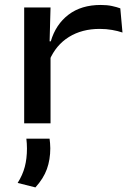

<svg xmlns="http://www.w3.org/2000/svg" viewBox="-20 -510 546 794"><path d="M184.5 -261 165.5 -339H190Q210.5 -409 263.2 -449.2Q316 -489.5 396.5 -489.5Q423 -489.5 442.8 -485.2Q462.5 -481 477.5 -475.5L486.5 -375.5Q467.5 -382 443.5 -386.2Q419.5 -390.5 392.5 -390.5Q319 -390.5 265.2 -357.2Q211.5 -324 184.5 -261ZM80 0V-479H189L184.5 -315.5L189 -310.5V0ZM185 63.5Q186 71.5 187 82Q188 92.5 188 103Q188 150 174 189Q160 228 126.5 265L53 246.5Q73.5 214 82.5 180Q91.5 146 91.5 104Q91.5 93 90.8 83.2Q90 73.5 89 63.5Z"/></svg>

Font: Anek Latin Expanded Medium
Style: Regular
Weight: 500
Width: 7
Designer: Yesha Goshar
Foundry: Ek Type
Version: Version 1.003